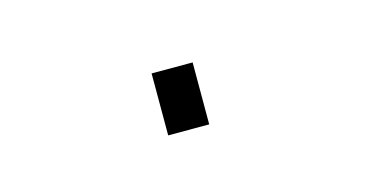

<svg xmlns="http://www.w3.org/2000/svg" viewBox="-28 -409 455 226"><g transform="rotate(-15 200.0 -296.0)"><path d="M159 -334.5H209V-259H159Z"/></g></svg>

Font: Trispace SemiCondensed Thin
Style: Regular
Weight: 100
Width: 4
Designer: Tyler Finck
Foundry: Etcetera Type Company
Version: Version 1.210; ttfautohint (v1.8.3)